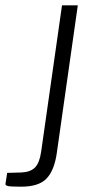

<svg xmlns="http://www.w3.org/2000/svg" viewBox="-106 -537 360 723"><path d="M-26 166Q-66.5 166 -76.2 163.5Q-86 161 -85.5 156L-79 114L-25.5 112.5Q9 111 26 93.5Q43 76 49 34L127.5 -517H187L108 38.5Q99 103.5 69.8 134.8Q40.5 166 -26 166Z"/></svg>

Font: Public Sans ExtraLight
Style: Italic
Weight: 200
Italic angle: -8°
Designer: The Public Sans project authors (U.S. Web Design System). Libre Franklin designed by Pablo Impallari and Rodrigo Fuenzal
Version: Version 1.007; ttfautohint (v1.8.1) -l 8 -r 50 -G 200 -x 14 